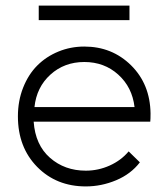

<svg xmlns="http://www.w3.org/2000/svg" viewBox="-20 -648 600 685"><path d="M479 -68.8Q446.8 -26.9 394.3 -4.9Q341.8 17.1 286.1 17.1Q181.2 17.1 112.5 -52.7Q43.9 -122.6 43.9 -232.9Q43.9 -288.1 62.5 -335.2Q81.1 -382.3 113 -414.3Q145 -446.3 188.5 -464.1Q231.9 -481.9 280.8 -481.9Q379.9 -481.9 447.8 -414.8Q515.6 -347.7 517.1 -243.2Q517.1 -222.7 516.1 -213.9H100.1Q106 -130.9 158.4 -85Q210.9 -39.1 286.1 -39.1Q330.6 -39.1 371.3 -57.4Q412.1 -75.7 439 -107.9ZM103 -266.1H460Q451.7 -336.9 401.9 -381.8Q352.1 -426.8 280.8 -426.8Q209.5 -426.8 159.9 -381.8Q110.4 -336.9 103 -266.1ZM118.2 -576.2V-627.9H441.9V-576.2Z"/></svg>

Font: Kreadon Light
Style: Regular
Weight: 300
Designer: kohakuno
Foundry: StudioGnu
Version: Version 1.000;Glyphs 3.1.2 (3151)